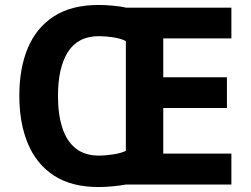

<svg xmlns="http://www.w3.org/2000/svg" viewBox="-20 -745 1013 775"><path d="M378.8 -725Q405 -725 436.5 -722Q468 -719 490 -714H914V-590H639V-433H896V-309H639V-125H914V0H488Q466 4 435 7Q404 10 378.4 10Q269 10 198.2 -36Q127.4 -82 92.7 -165Q58 -248 58 -359Q58 -470 92.7 -552Q127.4 -634 198.2 -679.5Q269 -725 378.8 -725ZM379 -599Q336 -599 304.8 -582.6Q273.6 -566.2 253.8 -534.7Q233.9 -503.1 223.9 -458.6Q214 -414 214 -357.6Q214 -282.9 231.6 -229Q249.1 -175.1 285.7 -146Q322.2 -117 378 -117Q407 -117 438 -122Q469 -127 488 -136V-579Q470 -589 439 -594Q408 -599 379 -599Z"/></svg>

Font: Noto Sans Sinhala
Style: Regular
Weight: 400
Designer: Jelle Bosma - Monotype Design Team
Foundry: Monotype Imaging Inc.
Version: Version 2.006